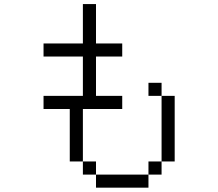

<svg xmlns="http://www.w3.org/2000/svg" viewBox="-20 -832 1040 915"><path d="M562.5 -312.5V-375H437.5V-562.5H562.5V-625H437.5V-812.5H375V-625H187.5V-562.5H375V-375H187.5V-312.5H312.5Q312.5 -312.5 312.5 -62.5H375V0H437.5V62.5H687.5V0H437.5V-62.5H375Q375 -62.5 375 -312.5ZM687.5 0H750V-62.5H687.5ZM750 -62.5H812.5V-375H750ZM750 -375V-437.5H687.5V-375Z"/></svg>

Font: UnifontExMono
Style: Regular
Weight: 500
Version: Version 15.0.06